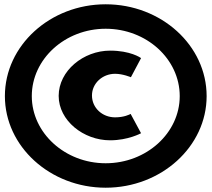

<svg xmlns="http://www.w3.org/2000/svg" viewBox="-20 -860 986 895"><path d="M2.8 -412C2.8 -177 214 15 472.5 15C732 15 943.2 -177 943.2 -412C943.2 -648 732 -840 472.5 -840C214 -840 2.8 -648 2.8 -412ZM128.2 -412C128.2 -585 283.2 -726 472.5 -726C662.8 -726 817.8 -585 817.8 -412C817.8 -240 662.8 -99 472.5 -99C283.2 -99 128.2 -240 128.2 -412ZM516.5 -516C552.8 -516 590.2 -500 590.2 -500L637.5 -589C634.2 -592 586.8 -624 493.3 -624C369 -624 253.5 -530 253.5 -413C253.5 -298 369 -206 493.3 -206C578 -206 637.5 -239 637.5 -239C621 -271 605.5 -297 589 -329C583.5 -326 558.2 -313 516.5 -313C457 -313 408.7 -357 408.7 -415C408.7 -471 457 -516 516.5 -516Z"/></svg>

Font: Hussar
Style: BdWide
Weight: 700
Foundry: Cannot Into Space Fonts
Version: Version 2.00